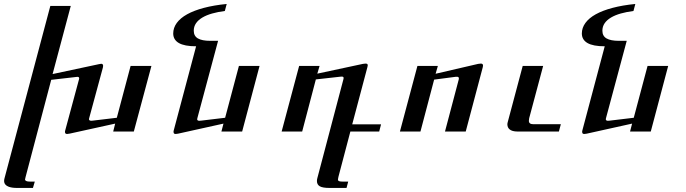

<svg xmlns="http://www.w3.org/2000/svg" viewBox="-41 -657 3424 959"><path d="M715.3 -327.6 627.4 0H524.4L534.2 -39.6L307.6 10.3Q297.4 12.2 294.4 12.2Q283.7 12.2 283.7 2.9Q283.2 -2.4 284.7 -5.4L353.5 -260.3Q354.5 -262.2 354.5 -265.6Q354.5 -274.4 342.8 -272.9L214.8 -258.3L86.9 226.6Q85 232.4 84 239.3Q84.5 250 108.4 250H132.8L123.5 281.7H43.9Q19 281.7 2.9 275.9Q-20 267.6 -20.5 247.1Q-20.5 240.7 -18.6 233.9L210.4 -627.4H312.5L221.7 -287.1L452.6 -336.4Q460 -338.4 464.4 -338.4Q473.6 -338.4 474.1 -328.6Q474.1 -323.7 473.1 -320.3L404.8 -68.4Q403.3 -63.5 403.3 -62Q403.8 -52.2 419.9 -54.2L542.5 -68.8L611.3 -327.6Z M1255.4 -327.6 1168.5 0H1064.9L1075.2 -39.6L848.1 10.7Q840.8 12.2 836.4 12.2Q830.1 12.2 827.9 9.3Q825.7 6.3 825.7 0Q825.7 -2.4 826.7 -5.4L938.5 -425.8Q880.4 -425.8 852.3 -442.1Q824.2 -458.5 824.2 -489.7Q824.2 -518.1 842 -542.5Q859.9 -566.9 893.8 -585.7Q927.7 -604.5 977.5 -617.7Q1027.3 -630.9 1091.3 -637.2L1082 -602.1Q1047.4 -597.7 1018.8 -589.6Q990.2 -581.5 969.7 -569.3Q949.2 -557.1 938 -540.8Q926.8 -524.4 926.8 -503.4Q926.8 -477.1 947.5 -465.1Q968.3 -453.1 1008.8 -453.1H1048.3L944.8 -66.9Q944.3 -64.5 944.1 -63.2Q943.8 -62 943.8 -61Q944.3 -53.7 955.1 -53.7Q957.5 -54.2 959 -54.2Q960.4 -54.2 961.4 -54.2L1083.5 -68.8L1152.3 -327.6Z M1862.3 -36.1 1853 0H1709L1649.4 226.1Q1647 234.9 1647 238.8Q1647 245.6 1652.3 247.8Q1657.7 250 1670.9 250H1698.2L1689.9 281.7H1605Q1570.3 281.7 1556.2 273.4Q1542 265.1 1542 247.1Q1542 239.7 1543.9 233.4L1674.3 -261.2Q1675.3 -262.7 1675.3 -266.6Q1675.3 -270.5 1673.6 -272.5Q1671.9 -274.4 1666 -274.4Q1660.6 -274.4 1658.7 -273.9L1536.6 -260.3L1468.3 0H1365.7L1453.1 -327.6H1555.2L1543.9 -289.1L1771.5 -337.9Q1776.4 -338.9 1779.8 -338.9Q1783.2 -338.9 1785.6 -339.4Q1795.4 -339.4 1795.9 -331.5Q1795.9 -327.6 1794.4 -322.8L1718.3 -36.1Z M2370.6 -322.3 2285.2 0H2181.6L2250.5 -260.7Q2254.4 -275.9 2234.9 -273.4L2127.4 -259.3L2059.1 0H1956.5L2043.9 -327.6H2146L2134.8 -288.6L2347.2 -337.9Q2355 -339.4 2360.8 -339.4Q2371.1 -339.4 2371.6 -330.1Q2371.6 -325.2 2370.6 -322.3Z M2760.3 -36.6 2750.5 0H2544.9Q2516.6 0 2503.9 -11.2Q2493.7 -20 2493.2 -35.2Q2493.2 -41.5 2495.1 -47.4L2569.8 -327.6H2671.9L2602.1 -66.4Q2600.6 -59.6 2600.6 -53.7Q2600.6 -36.6 2622.6 -36.6Z M3296.4 -327.6 3209.5 0H3106L3116.2 -39.6L2889.2 10.7Q2881.8 12.2 2877.4 12.2Q2871.1 12.2 2868.9 9.3Q2866.7 6.3 2866.7 0Q2866.7 -2.4 2867.7 -5.4L2979.5 -425.8Q2921.4 -425.8 2893.3 -442.1Q2865.2 -458.5 2865.2 -489.7Q2865.2 -518.1 2883.1 -542.5Q2900.9 -566.9 2934.8 -585.7Q2968.8 -604.5 3018.6 -617.7Q3068.4 -630.9 3132.3 -637.2L3123 -602.1Q3088.4 -597.7 3059.8 -589.6Q3031.2 -581.5 3010.7 -569.3Q2990.2 -557.1 2979 -540.8Q2967.8 -524.4 2967.8 -503.4Q2967.8 -477.1 2988.5 -465.1Q3009.3 -453.1 3049.8 -453.1H3089.4L2985.8 -66.9Q2985.4 -64.5 2985.1 -63.2Q2984.9 -62 2984.9 -61Q2985.4 -53.7 2996.1 -53.7Q2998.5 -54.2 3000 -54.2Q3001.5 -54.2 3002.4 -54.2L3124.5 -68.8L3193.4 -327.6Z"/></svg>

Font: Arian Grqi
Style: Regular
Weight: 400
Designer: Ruben Hakobyan (Tarumian)
Foundry: Ruben Hakobyan (Tarumian)
Version: Version 1.003